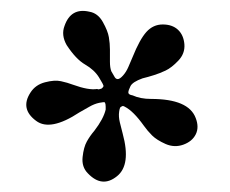

<svg xmlns="http://www.w3.org/2000/svg" viewBox="-20 -606 433 361"><path d="M105.3 -521.3Q94.7 -540 101.3 -557.3Q113.3 -592 148 -584Q164 -581.3 173.3 -564.7Q182.7 -548 184.7 -536Q186.7 -524 186.7 -512.7Q186.7 -501.3 186.7 -490Q186.7 -478.7 189.3 -472L194.7 -462.7Q197.3 -457.3 201.3 -457.3Q205.3 -457.3 211.3 -464Q217.3 -470.7 221.3 -480Q225.3 -489.3 229.3 -498.7Q242.7 -532 255.3 -546Q268 -560 286 -560Q304 -560 314.7 -550Q325.3 -540 326.7 -522.7Q328 -505.3 315.3 -492Q302.7 -478.7 291.3 -473.3Q280 -468 269.3 -464.7Q258.7 -461.3 248 -458.7Q229.3 -452 225.3 -444Q221.3 -436 221.3 -432Q221.3 -428 229.3 -426.7Q244 -420 264 -420Q334.7 -420 348 -384Q354.7 -366.7 348 -353.3Q341.3 -340 324.7 -334Q308 -328 291.3 -335.3Q274.7 -342.7 266 -351.3Q257.3 -360 250.7 -369.3Q230.7 -397.3 214.7 -405.3Q210.7 -408 208 -405.3Q205.3 -405.3 204 -396Q202.7 -386.7 205.3 -376Q208 -365.3 210.7 -354.7Q226.7 -296 200 -274.7Q172 -252 145.3 -280Q133.3 -292 135.3 -310.7Q137.3 -329.3 143.3 -340Q149.3 -350.7 157.3 -360Q174.7 -382.7 178.7 -400V-405.3Q178.7 -410.7 177.3 -413.3Q176 -414.7 166.7 -412.7Q157.3 -410.7 148 -405.3Q138.7 -400 129.3 -394.7Q74.7 -358.7 48 -378.7Q17.3 -401.3 37.3 -432Q46.7 -446.7 64.7 -451.3Q82.7 -456 94.7 -453.3Q106.7 -450.7 117.3 -446.7Q146.7 -436 162.7 -438.7Q165.3 -437.3 168 -438.7Q172 -438.7 174.7 -444Q174.7 -446.7 166 -460.7Q157.3 -474.7 140 -484.7Q122.7 -494.7 105.3 -521.3Z"/></svg>

Font: Ramaraja
Style: Regular
Weight: 400
Designer: Appaji Ambarisha Darbha
Foundry: Andhrapradesh Society for Knowledge Networks
Version: Version 1.0.4; ttfautohint (v1.2.25-373a) -l 7 -r 28 -G 50 -